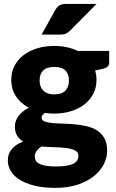

<svg xmlns="http://www.w3.org/2000/svg" viewBox="-20 -756 576 955"><path d="M250 -286.5Q288.5 -286.5 305.8 -305.8Q323 -325 323 -355.5Q323 -387 305.8 -405Q288.5 -423 250 -423Q211.5 -423 194.2 -405Q177 -387 177 -355.5Q177 -340.5 181.2 -328Q185.5 -315.5 194.5 -306.2Q203.5 -297 217.2 -291.8Q231 -286.5 250 -286.5ZM370 19Q370 0.5 353.5 -7.8Q337 -16 310.5 -19.5Q284 -23 251.2 -23.8Q218.5 -24.5 186 -27.5Q171.5 -17.5 162.2 -5.2Q153 7 153 22.5Q153 33.5 157.8 42.5Q162.5 51.5 174.5 58Q186.5 64.5 206.8 68.2Q227 72 258 72Q291.5 72 313 68Q334.5 64 347.2 57Q360 50 365 40.2Q370 30.5 370 19ZM523 -502.5V-446Q523 -433 515.8 -425.5Q508.5 -418 491 -414L453.5 -405.5Q456.5 -394.5 458.2 -383Q460 -371.5 460 -359Q460 -320 443.8 -289Q427.5 -258 399.2 -236.2Q371 -214.5 332.5 -202.8Q294 -191 250 -191Q238 -191 226.5 -191.8Q215 -192.5 204 -194.5Q187 -184 187 -171Q187 -158 201 -152.2Q215 -146.5 238 -144.2Q261 -142 290.2 -141.2Q319.5 -140.5 350 -137.8Q380.5 -135 409.8 -128.5Q439 -122 462 -107.5Q485 -93 499 -68.8Q513 -44.5 513 -7Q513 28 496 61.5Q479 95 446 121Q413 147 365 162.8Q317 178.5 255 178.5Q194 178.5 149.8 167Q105.5 155.5 76.2 136.8Q47 118 33 93.5Q19 69 19 42.5Q19 8 39 -15Q59 -38 95 -52Q76 -63.5 65 -81.5Q54 -99.5 54 -128Q54 -139.5 58 -152.2Q62 -165 70.8 -177.2Q79.5 -189.5 92.5 -200.5Q105.5 -211.5 123.5 -220Q83 -241.5 59.5 -276.8Q36 -312 36 -359Q36 -398 52.5 -429.2Q69 -460.5 97.8 -482.2Q126.5 -504 165.5 -515.8Q204.5 -527.5 250 -527.5Q316 -527.5 367 -502.5ZM460 -736.5 330 -605Q318.5 -593.5 308 -588.8Q297.5 -584 280 -584H187L255 -706.5Q263.5 -721 275 -728.8Q286.5 -736.5 310 -736.5Z"/></svg>

Font: Lato ExtraBold
Style: Regular
Weight: 800
Designer: Lukasz Dziedzic with Adam Twardoch and Botio Nikoltchev
Foundry: tyPoland Lukasz Dziedzic
Version: Version 2.015; 2015-08-06; http://www.latofonts.com/